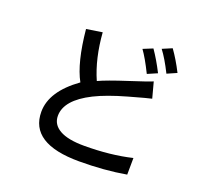

<svg xmlns="http://www.w3.org/2000/svg" viewBox="-145 -1016 1291 1216"><g transform="rotate(20 500.0 -408.0)"><path d="M173.8 -183.6Q173.8 -321.3 342.8 -442.4Q282.2 -551.8 260.7 -772.5L367.2 -789.1Q379.9 -617.2 437.5 -486.3Q494.1 -512.7 624.5 -554.7Q754.9 -596.7 777.3 -607.4L805.7 -501Q784.2 -497.1 654.3 -460.4Q524.4 -423.8 444.3 -383.8Q281.2 -301.8 281.2 -195.3Q281.2 -136.7 336.9 -105Q392.6 -73.2 502 -73.2Q678.7 -73.2 822.3 -107.4L821.3 4.9Q675.8 30.3 505.9 30.3Q173.8 30.3 173.8 -183.6ZM639.6 -776.4 704.1 -802.7Q746.1 -742.2 785.2 -665L719.7 -636.7Q673.8 -729.5 639.6 -776.4ZM753.9 -818.4 818.4 -845.7Q861.3 -786.1 900.4 -709L835.9 -680.7Q792 -768.6 753.9 -818.4Z"/></g></svg>

Font: GenEi Gothic M SemiBold
Style: Regular
Weight: 500
Designer: o_tamon (Modified); [Source Han Sans]
Ryoko NISHIZUKA  (kana & ideographs); Paul D. Hunt (Latin, Greek & Cyrillic); Wenl
Version: Version 1.1a;Original Version 1.004